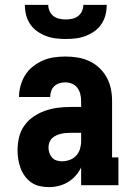

<svg xmlns="http://www.w3.org/2000/svg" viewBox="-20 -760 540 788"><path d="M181 8Q162 8 143.5 4Q125 0 109.5 -10.5Q94 -21 82.5 -36.5Q71 -52 64.5 -69.5Q58 -87 55 -105.5Q52 -124 52 -143Q52 -169 58 -195.5Q64 -222 79.5 -244Q95 -266 117 -281Q139 -296 164 -305Q189 -314 215.5 -317.5Q242 -321 269 -321H313V-345Q313 -360 309.5 -374Q306 -388 297.5 -399.5Q289 -411 275.5 -416.5Q262 -422 248 -422Q236 -422 224 -418.5Q212 -415 203 -406.5Q194 -398 190 -386Q186 -374 186 -362H58Q58 -385 64.5 -408.5Q71 -432 83.5 -452Q96 -472 115 -487Q134 -502 155.5 -511.5Q177 -521 201 -524.5Q225 -528 248 -528Q273 -528 298 -524Q323 -520 346 -509.5Q369 -499 387.5 -481.5Q406 -464 418 -442Q430 -420 435 -395.5Q440 -371 440 -345V-114H466V0H313V-73Q304 -54 290 -38.5Q276 -23 258.5 -12.5Q241 -2 221 3Q201 8 181 8ZM234 -98Q250 -98 265.5 -103.5Q281 -109 292 -120.5Q303 -132 308 -148Q313 -164 313 -180V-215H269Q259 -215 249 -214Q239 -213 229 -210.5Q219 -208 209.5 -203.5Q200 -199 193 -192Q186 -185 182.5 -175Q179 -165 179 -155Q179 -144 182.5 -133Q186 -122 193.5 -113.5Q201 -105 212 -101.5Q223 -98 234 -98ZM250 -600Q229 -600 208.5 -602.5Q188 -605 168.5 -612.5Q149 -620 132 -632Q115 -644 103.5 -661.5Q92 -679 87 -699Q82 -719 82 -740H178Q178 -727 183.5 -714.5Q189 -702 199.5 -694Q210 -686 223.5 -683Q237 -680 250 -680Q263 -680 276.5 -683Q290 -686 300.5 -694Q311 -702 316.5 -714.5Q322 -727 322 -740H418Q418 -719 413 -699Q408 -679 396.5 -661.5Q385 -644 368 -632Q351 -620 331.5 -612.5Q312 -605 291.5 -602.5Q271 -600 250 -600Z"/></svg>

Font: Iosevka Curly Slab Heavy
Style: Regular
Weight: 900
Monospace: yes
Designer: Belleve Invis
Foundry: Belleve Invis
Version: Version 22.1.2; ttfautohint (v1.8.4)